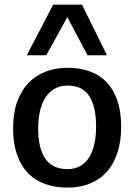

<svg xmlns="http://www.w3.org/2000/svg" viewBox="-20 -809 586 838"><path d="M37.1 -249.5Q37.1 -314 54.4 -363.3Q71.8 -412.6 103.3 -445.8Q134.8 -479 178.5 -496.1Q222.2 -513.2 274.9 -513.2Q329.1 -513.2 372.6 -497.3Q416 -481.4 446.3 -449.2Q476.6 -417 492.7 -368.9Q508.8 -320.8 508.8 -256.3Q508.8 -191.9 492.4 -142.1Q476.1 -92.3 445.6 -58.6Q415 -24.9 371.8 -7.6Q328.6 9.8 274.9 9.8Q219.2 9.8 175 -6.6Q130.9 -22.9 100.3 -55.4Q69.8 -87.9 53.5 -136.5Q37.1 -185.1 37.1 -249.5ZM274.9 -70.8Q307.1 -70.8 330.8 -84.7Q354.5 -98.6 369.6 -123.3Q384.8 -147.9 392.1 -181.9Q399.4 -215.8 399.4 -256.3Q399.4 -343.8 369.6 -389.6Q339.8 -435.5 274.9 -435.5Q242.2 -435.5 218 -421.6Q193.8 -407.7 178 -382.8Q162.1 -357.9 154.3 -323.7Q146.5 -289.6 146.5 -249.5Q146.5 -161.1 178 -116Q209.5 -70.8 274.9 -70.8ZM211.9 -788.6H337.9L446.8 -567.9H361.8L273.9 -734.4L182.1 -567.9H97.2Z"/></svg>

Font: Basic
Style: Regular
Weight: 400
Designer: Magnus Gaarde
Foundry: Magnus Gaarde
Version: Version 1.003; ttfautohint (v1.1) -l 6 -r 16 -G 0 -x 16 -D l